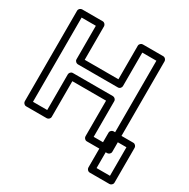

<svg xmlns="http://www.w3.org/2000/svg" viewBox="-202 -921 1286 1305"><g transform="rotate(30 441.0 -268.5)"><path d="M684.9 -25H574.3V-305C574.3 -320.1 560 -330 549.3 -330H234.7C219.6 -330 209.7 -315.7 209.7 -305V-25H98V-686H209.7V-423C209.7 -407.9 224 -398 234.7 -398H549.3C564.4 -398 574.3 -412.3 574.3 -423V-686H684.9ZM709.9 25C720.6 25 734.9 15.1 734.9 0V-711C734.9 -721.7 725 -736 709.9 -736H549.3C538.6 -736 524.3 -726.1 524.3 -711V-448H259.7V-711C259.7 -721.7 249.8 -736 234.7 -736H73C62.3 -736 48 -726.1 48 -711V0C48 10.7 57.9 25 73 25H234.7C245.4 25 259.7 15.1 259.7 0V-280H524.3V0C524.3 10.7 534.2 25 549.3 25ZM802.6 149H697.5V-75H802.6ZM827.6 199C838.3 199 852.6 189.1 852.6 174V-100C852.6 -110.7 842.7 -125 827.6 -125H672.5C661.8 -125 647.5 -115.1 647.5 -100V174C647.5 184.7 657.4 199 672.5 199Z"/></g></svg>

Font: Asimov
Style: WidOu
Weight: 500
Designer: Google
Version: Version 2.000980; 2014